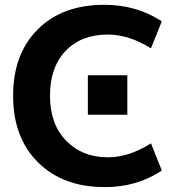

<svg xmlns="http://www.w3.org/2000/svg" viewBox="-20 -761 742 793"><path d="M424.8 -618.2Q315.4 -618.2 251 -550.8Q186.5 -483.4 186.5 -365.2Q186.5 -248 253.4 -179.7Q320.3 -111.3 424.8 -111.3Q512.7 -111.3 603.5 -168.9L648.4 -56.6Q543.9 12.7 411.1 11.7Q240.2 11.7 137.2 -90.3Q34.2 -192.4 34.2 -365.2Q34.2 -538.1 135.7 -639.6Q237.3 -741.2 411.1 -741.2Q543.9 -741.2 648.4 -672.9L603.5 -561.5Q512.7 -618.2 424.8 -618.2ZM342.8 -287.1V-450.2H505.9V-287.1Z"/></svg>

Font: Nasu
Style: Bold
Weight: 700
Designer: Ryoko NISHIZUKA (kana &amp; ideographs); Paul D. Hunt (Latin, Greek &amp; Cyrillic); Wenlong ZHANG (bopomofo); Sandoll C
Version: Version 2014.1215